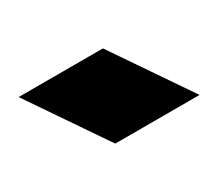

<svg xmlns="http://www.w3.org/2000/svg" viewBox="-53 -966 324 286"><g transform="rotate(-30 109.5 -823.0)"><path d="M82 -757 -8 -889H137L227 -757Z"/></g></svg>

Font: MuseoModerno ExtraBold
Style: Regular
Weight: 800
Designer: Pablo Cosgaya, Héctor Gatti, Marcela Romero, and the Authors of The MuseoModerno Project.
Foundry: Omnibus-Type Team
Version: Version 1.001